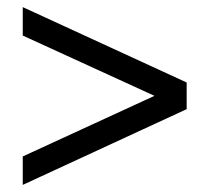

<svg xmlns="http://www.w3.org/2000/svg" viewBox="-20 -556 589 540"><path d="M44 -36V-116L446 -301V-272L44 -456V-536L505 -324V-249Z"/></svg>

Font: Nunito Sans 10pt SemiCondensed SemiBold
Style: Regular
Weight: 600
Width: 4
Designer: Vernon Adams
Foundry: Vernon Adams
Version: Version 3.101;gftools[0.9.27]